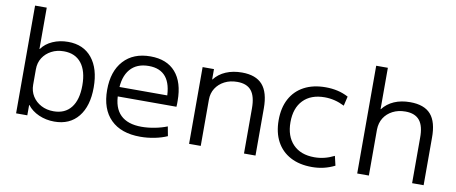

<svg xmlns="http://www.w3.org/2000/svg" viewBox="-65 -1000 3044 1281"><g transform="rotate(10 1456.5 -360.0)"><path d="M344 10Q287 10 238.5 -11.5Q190 -33 162 -70H160V0H84V-730H163V-450H165Q192 -488 239.5 -509Q287 -530 344 -530Q448 -530 506 -458.5Q564 -387 564 -260Q564 -133 506 -61.5Q448 10 344 10ZM327 -57Q404 -57 445.5 -109.5Q487 -162 487 -260Q487 -358 445.5 -410.5Q404 -463 327 -463Q280 -463 243 -443.5Q206 -424 184.5 -390.5Q163 -357 163 -312V-208Q163 -164 184.5 -130Q206 -96 243 -76.5Q280 -57 327 -57Z M926 10Q796 10 725.5 -60Q655 -130 655 -260Q655 -386 720.5 -458Q786 -530 902 -530Q1013 -530 1072 -462.5Q1131 -395 1131 -269Q1131 -259 1131 -248Q1131 -237 1130 -229H698V-293H1072L1057 -272Q1057 -369 1018 -417Q979 -465 902 -465Q820 -465 776 -413.5Q732 -362 732 -267V-247Q732 -152 780.5 -104.5Q829 -57 923 -57Q966 -57 1012.5 -66Q1059 -75 1096 -90L1108 -26Q1070 -9 1022 0.5Q974 10 926 10Z M1256 0V-520H1333V-450H1335Q1365 -489 1413 -509.5Q1461 -530 1522 -530Q1616 -530 1661 -479Q1706 -428 1706 -320V0H1628V-306Q1628 -387 1597.5 -425Q1567 -463 1502 -463Q1453 -463 1415.5 -443.5Q1378 -424 1356.5 -390.5Q1335 -357 1335 -313V0Z M2089 10Q2004 10 1943 -22.5Q1882 -55 1849.5 -115.5Q1817 -176 1817 -260Q1817 -344 1849.5 -404.5Q1882 -465 1943 -497.5Q2004 -530 2089 -530Q2131 -530 2169 -521.5Q2207 -513 2243 -494L2228 -430Q2194 -447 2161 -455Q2128 -463 2094 -463Q2001 -463 1949 -409.5Q1897 -356 1897 -260Q1897 -165 1949 -111Q2001 -57 2094 -57Q2128 -57 2161 -65Q2194 -73 2228 -90L2243 -26Q2207 -8 2169 1Q2131 10 2089 10Z M2395 0V-730H2474V-450H2476Q2506 -489 2553 -509.5Q2600 -530 2661 -530Q2757 -530 2801.5 -479Q2846 -428 2845 -320V0H2767V-306Q2768 -387 2737 -425Q2706 -463 2641 -463Q2592 -463 2554.5 -443.5Q2517 -424 2496 -390.5Q2475 -357 2474 -312V0Z"/></g></svg>

Font: M PLUS 1 Thin
Style: Regular
Weight: 400
Version: Version 1.001